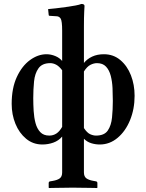

<svg xmlns="http://www.w3.org/2000/svg" viewBox="-20 -718 738 970"><path d="M294 -563Q294 -612 286.5 -624Q279 -636 264 -636L232 -638Q226 -638 226 -643L223 -672Q238 -673 262.5 -676Q287 -679 313 -682.5Q339 -686 360.5 -690Q382 -694 391 -698Q407 -698 407 -688Q407 -688 405.5 -660Q404 -632 404 -583V-400Q420 -420 445.5 -432Q471 -444 505 -444Q553 -444 588 -414.5Q623 -385 641.5 -337.5Q660 -290 660 -234Q660 -167 637 -111Q614 -55 574 -21.5Q534 12 484 12Q462 12 441 5.5Q420 -1 404 -17V153Q404 174 416.5 183Q429 192 453 196L464 198Q472 199 472 207V230L470 232Q470 232 456.5 231.5Q443 231 423 231Q403 231 382.5 230.5Q362 230 347 230Q334 230 314 230.5Q294 231 274.5 231Q255 231 241.5 231.5Q228 232 228 232L226 230V207Q226 199 234 198L246 196Q270 192 282 183Q294 174 294 153V-28Q276 -7 249.5 2.5Q223 12 194 12Q147 12 112 -17Q77 -46 58 -92.5Q39 -139 39 -193Q39 -273 65 -329Q91 -385 131.5 -414.5Q172 -444 215 -444Q237 -444 259 -435Q281 -426 294 -410ZM294 -77V-363Q279 -383 264 -391Q249 -399 234 -399Q193 -399 174.5 -373Q156 -347 152 -306.5Q148 -266 148 -222Q148 -191 150 -157.5Q152 -124 159.5 -96Q167 -68 183.5 -50.5Q200 -33 229 -33Q249 -33 265 -43.5Q281 -54 294 -77ZM404 -357V-71Q420 -47 435.5 -40Q451 -33 465 -33Q507 -33 524.5 -58.5Q542 -84 546 -124.5Q550 -165 550 -208Q550 -240 548.5 -273Q547 -306 539.5 -335Q532 -364 515.5 -381.5Q499 -399 470 -399Q454 -399 437 -390.5Q420 -382 404 -357Z"/></svg>

Font: Libertinus Serif SemiBold
Style: Regular
Weight: 600
Designer: Philipp H. Poll, Khaled Hosny
Foundry: Caleb Maclennan
Version: Version 7.051;RELEASE